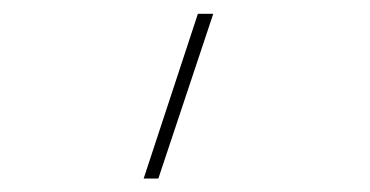

<svg xmlns="http://www.w3.org/2000/svg" viewBox="-20 -150 540 280"><path d="M268.6 -129.9H291L210.9 110.4H189.5Z"/></svg>

Font: Mgen+ 1m thin
Style: Regular
Weight: 100
Designer: [Source Han Sans]
Ryoko NISHIZUKA  (kana & ideographs); Paul D. Hunt (Latin, Greek & Cyrillic); Wenlong ZHANG  (bopomofo
Version: Version 1.059.20150602